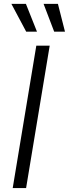

<svg xmlns="http://www.w3.org/2000/svg" viewBox="-20 -961 352 981"><path d="M233.9 -727.5 113.3 0H44.9L165.5 -727.5ZM256.8 -799.3 202.6 -941.4H275.9L312 -799.3ZM113.8 -799.3 38.1 -941.4H112.3L168.9 -799.3Z"/></svg>

Font: Inter 20pt Light
Style: Italic
Weight: 300
Italic angle: -9.3988°
Version: Version 4.001;git-66647c0bb